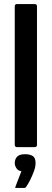

<svg xmlns="http://www.w3.org/2000/svg" viewBox="-20 -728 256 950"><path d="M53 -11V-697Q53 -708 65 -708H151Q163 -708 163 -697V-11Q163 0 151 0H65Q53 0 53 -11ZM156 79Q156 97 148 119Q140 141 129.5 162Q119 183 109 197Q106 202 100 202Q91 202 80.5 202Q70 202 61 202Q55 202 55 200Q55 198 59 189Q64 177 72 155Q80 133 86 119Q69 117 61 104Q53 91 53 79Q53 60 64.5 47.5Q76 35 104 35Q127 35 141.5 43.5Q156 52 156 79Z"/></svg>

Font: Glory Thin SemiBold
Style: Regular
Weight: 600
Version: Version 1.011